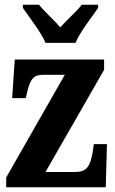

<svg xmlns="http://www.w3.org/2000/svg" viewBox="-20 -786 483 806"><path d="M171 -606H297C315 -651 366 -715 392 -753V-766H323C304 -740 258 -700 233 -671C209 -700 164 -740 144 -766H76V-753C101 -715 153 -651 171 -606ZM6 0H424L429 -181H374L369 -147C358 -82 340 -64 294 -64H171L417 -493V-536H42L31 -374H88L95 -403C108 -457 123 -472 161 -472H252L6 -41Z"/></svg>

Font: Noto Serif Devanagari ExtraCondensed ExtraBold
Style: Regular
Weight: 800
Width: 2
Designer: Universal Thirst, Indian Type Foundry and the Monotype Design Team
Foundry: Monotype Imaging Inc.
Version: Version 2.004